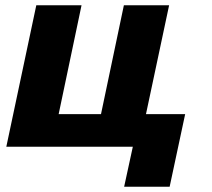

<svg xmlns="http://www.w3.org/2000/svg" viewBox="-20 -558 805 730"><path d="M452 152H625L684 -124H535L623 -538H451L364 -124H203L290 -538H118L4 0H485Z"/></svg>

Font: Geist ExtraBold
Style: Italic
Weight: 800
Italic angle: -12°
Designer: Basement.studio, Andrés Briganti, Mateo Zaragoza
Foundry: Basement.studio, Vercel, Andrés Briganti, Guido Ferreyra, Mateo Zaragoza
Version: Version 1.500